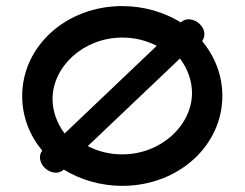

<svg xmlns="http://www.w3.org/2000/svg" viewBox="-20 -605 796 625"><path d="M605 -302.6C605 -197.3 504.5 -102.5 378 -102.5C337.1 -102.5 300.5 -111.7 265.7 -129.3L565.7 -414.5C589.4 -383.6 605 -343.2 605 -302.6ZM378 -482.7C419 -482.7 455.5 -473.5 490.3 -455.9C406.9 -376.6 273.1 -249.3 190.4 -170.6C166.6 -201.6 151 -241.9 151 -282.6C151 -387.9 251.5 -482.7 378 -482.7ZM125.8 -58.3C142.9 -41.8 169.9 -36.6 186.4 -52.1C187.1 -52.8 186.7 -52.4 187.5 -53.1C240.9 -20.2 306.9 0 378 0C560.5 0 703.8 -130.6 703.8 -292.6C703.8 -359.8 679.6 -421.1 638.1 -471.1C647.8 -485.4 650.1 -507.4 630.2 -526.7C613.3 -543 587.2 -548.3 570.4 -533.6C569.4 -532.7 569.7 -533 568.6 -532.1C515.2 -564.9 449.1 -585.2 378 -585.2C195.5 -585.2 52.2 -454.6 52.2 -292.6C52.2 -225.6 76 -164.8 117.5 -114.6C104.7 -99.6 108.9 -74.7 125.8 -58.3Z"/></svg>

Font: Hi.
Style: Black
Weight: 400
Designer: Mew Too, Robert Jablonski
Foundry: Cannot Into Space Fonts
Version: Version 1.996